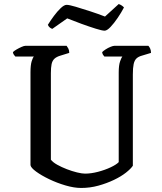

<svg xmlns="http://www.w3.org/2000/svg" viewBox="-20 -931 804 951"><path d="M382 0Q347 0 304.5 -12.5Q262 -25 223.5 -43.5Q185 -62 159 -81Q133 -100 131 -113V-572Q131 -609 137 -628Q143 -647 148 -651H56Q53 -655 49 -659.5Q45 -664 44 -673Q50 -679 62 -686Q74 -693 86.5 -698.5Q99 -704 105 -704H310Q314 -699 318.5 -690.5Q323 -682 323 -669L281 -656Q260 -650 249.5 -640Q239 -630 235.5 -613Q232 -596 232 -569V-140Q242 -127 263.5 -115Q285 -103 311 -93Q337 -83 361.5 -77Q386 -71 401 -71Q431 -71 465.5 -80Q500 -89 528.5 -102.5Q557 -116 568 -128V-572Q568 -608 575 -627.5Q582 -647 586 -651H497Q493 -655 490 -660Q487 -665 486 -673Q492 -679 503.5 -686.5Q515 -694 527.5 -699Q540 -704 546 -704H715Q720 -699 724 -690Q728 -681 728 -669L685 -656Q666 -651 656 -641.5Q646 -632 642 -613.5Q638 -595 638 -562V-110Q628 -95 604 -76Q580 -57 544.5 -40Q509 -23 467.5 -11.5Q426 0 382 0ZM498 -779Q486 -779 454 -789Q422 -799 383.5 -813Q345 -827 313 -840L239 -788Q233 -790 227 -794.5Q221 -799 217 -808Q230 -829 247 -852Q264 -875 281 -891Q298 -907 310 -907Q323 -907 355 -897.5Q387 -888 427 -875Q467 -862 500 -849L568 -911Q577 -908 584 -903Q591 -898 594 -894Q581 -869 563 -842.5Q545 -816 527.5 -797.5Q510 -779 498 -779Z"/></svg>

Font: Texturina Medium 12pt
Style: Regular
Weight: 400
Version: Version 1.002